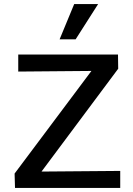

<svg xmlns="http://www.w3.org/2000/svg" viewBox="-20 -927 654 947"><path d="M54 0 52 -71 487 -652 533 -578 70 -574V-658H562L563 -588L129 -6L86 -80L573 -84V0ZM274 -733 346 -907H464L353 -733Z"/></svg>

Font: Ysabeau Infant SemiBold
Style: Regular
Weight: 600
Designer: Christian Thalmann (Catharsis Fonts)
Version: Version 2.002; featfreeze: ss01,ss02,lnum